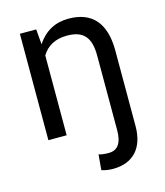

<svg xmlns="http://www.w3.org/2000/svg" viewBox="-112 -623 790 921"><g transform="rotate(-15 283.0 -162.5)"><path d="M70.8 -528.3V0H161.6V-396.5C188 -439.9 229.5 -461.4 286.6 -461.4C368.2 -461.4 401.9 -421.4 401.9 -331.1V39.6C401.9 102.5 379.4 134.3 335 134.3C313.5 134.3 296.9 132.3 285.6 127.9L278.8 204.6C296.4 210.4 314.9 213.4 335 213.4C385.3 213.4 424.3 198.2 451.7 168.5C478.5 138.7 492.2 96.7 492.2 43.5V-337.4C490.7 -469.7 430.7 -538.1 314 -538.1C248 -538.1 195.8 -509.8 158.2 -453.1L151.9 -528.3Z"/></g></svg>

Font: Roboto
Style: Regular
Weight: 400
Designer: Google
Version: Version 2.137; 2017